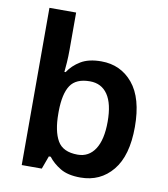

<svg xmlns="http://www.w3.org/2000/svg" viewBox="-85 -832 798 914"><g transform="rotate(10 313.5 -375.0)"><path d="M209 -580Q209 -548 207 -518.5Q205 -489 203 -472H209Q231 -506 269 -529Q307 -552 368 -552Q462 -552 520.5 -481.5Q579 -411 579 -272Q579 -133 520 -61.5Q461 10 365 10Q304 10 267.5 -12Q231 -34 209 -63H200L177 0H80V-760H209ZM331 -449Q264 -449 237 -408.5Q210 -368 209 -284V-272Q209 -187 235.5 -141Q262 -95 333 -95Q387 -95 417 -141Q447 -187 447 -274Q447 -361 417 -405Q387 -449 331 -449Z"/></g></svg>

Font: Noto Sans Kawi SemiBold
Style: Regular
Weight: 600
Designer: Fadhl Haqq
Version: Version 1.000